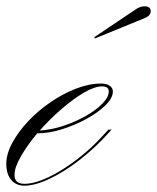

<svg xmlns="http://www.w3.org/2000/svg" viewBox="-67 -580 498 609"><path d="M10 3Q43 3 87 -18Q131 -39 178 -75Q225 -111 265 -156L277 -169H287L278 -159Q236 -112 186.5 -73.5Q137 -35 90.5 -13Q44 9 10 9Q-16 9 -31.5 -9.5Q-47 -28 -47 -60Q-47 -92 -28 -127Q-9 -162 22.5 -195.5Q54 -229 93.5 -256Q133 -283 174.5 -299Q216 -315 254 -315Q271 -315 281 -308Q291 -301 291 -290Q291 -269 267.5 -246Q244 -223 207.5 -203Q171 -183 129.5 -170Q88 -157 51 -157Q20 -120 -0.5 -84.5Q-21 -49 -21 -25Q-21 3 10 3ZM257 -306Q233 -306 199 -286Q165 -266 128 -234Q91 -202 59 -166Q95 -168 133 -180.5Q171 -193 204 -211.5Q237 -230 257.5 -251Q278 -272 278 -290Q278 -306 257 -306ZM234 -458 232 -462 366 -552Q379 -560 392 -560Q411 -560 411 -544Q411 -531 393 -523Z"/></svg>

Font: Ballet 16pt
Style: Regular
Weight: 400
Designer: Maximiliano R. Sproviero
Foundry: Omnibus-Type
Version: Version 1.100; ttfautohint (v1.8.3)